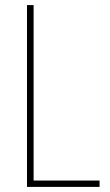

<svg xmlns="http://www.w3.org/2000/svg" viewBox="-20 -734 431 754"><path d="M86 0H371V-25H112V-714H86Z"/></svg>

Font: Noto Sans Sinhala UI Condensed Thin
Style: Regular
Weight: 100
Width: 3
Designer: Jelle Bosma - Monotype Design Team
Foundry: Monotype Imaging Inc.
Version: Version 2.006